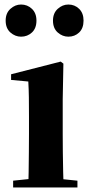

<svg xmlns="http://www.w3.org/2000/svg" viewBox="-20 -828 394 848"><path d="M73 -666Q47 -666 26 -684.5Q5 -703 5 -737Q5 -770 26 -789Q47 -808 73 -808Q101 -808 121 -789Q141 -770 141 -737Q141 -703 121 -684.5Q101 -666 73 -666ZM282 -666Q256 -666 235 -684.5Q214 -703 214 -737Q214 -770 235 -789Q256 -808 282 -808Q310 -808 329.5 -789Q349 -770 349 -737Q349 -703 329.5 -684.5Q310 -666 282 -666ZM38 0V-30L144 -41H214L322 -30V0ZM105 0Q106 -26 106.5 -68Q107 -110 107.5 -156Q108 -202 108 -236V-313Q108 -363 107.5 -398Q107 -433 105 -468L29 -475V-500L248 -556L260 -547L257 -390V-236Q257 -202 257.5 -156Q258 -110 259 -68Q260 -26 261 0Z"/></svg>

Font: Noto Serif JP ExtraBold
Style: Regular
Weight: 800
Designer: Ryoko NISHIZUKA 西塚涼子 (kana & ideographs); Frank Grießhammer (Latin, Greek & Cyrillic); Wenlong ZHANG 张文龙 (bopomofo); San
Foundry: Adobe
Version: Version 2.003-H1;hotconv 1.1.1;makeotfexe 2.6.0